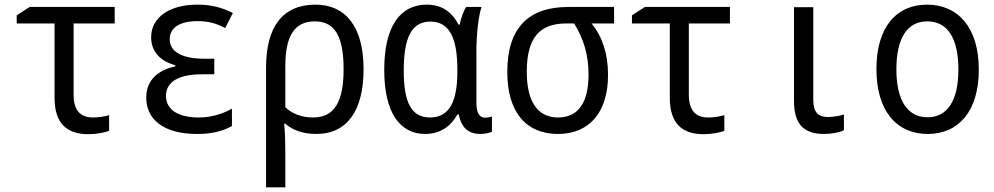

<svg xmlns="http://www.w3.org/2000/svg" viewBox="-20 -567 4280 827"><path d="M361 11C394 11 434 4 450 -4V-71C431 -65 403 -61 381 -61C326 -61 297 -91 297 -160V-466H474V-537H108L52 -501V-466H215V-146C215 -36 267 11 361 11Z M829 10C894 10 939 -2 979 -24V-99C941 -78 895 -61 835 -61C755 -61 695 -90 695 -154C695 -212 745 -247 851 -247H903V-314H861C764 -314 711 -344 711 -398C711 -448 754 -476 832 -476C874 -476 909 -468 950 -446L983 -511C935 -535 890 -547 830 -547C711 -547 631 -493 631 -406C631 -346 669 -304 735 -286V-281C661 -265 610 -223 610 -146C610 -56 680 10 829 10Z M1126 -276V240H1209V98C1209 53 1208 5 1204 -34H1209C1241 -6 1286 10 1342 10C1477 10 1546 -93 1546 -269C1546 -454 1467 -547 1339 -547C1197 -547 1126 -451 1126 -276ZM1329 -61C1281 -61 1239 -76 1209 -105V-282C1209 -413 1249 -475 1336 -475C1423 -475 1460 -409 1460 -269C1460 -130 1421 -61 1329 -61Z M1811 10C1877 10 1923 -24 1950 -74H1956C1968 -14 2000 10 2049 10C2070 10 2091 5 2099 0V-65C2091 -62 2079 -60 2071 -60C2045 -60 2032 -79 2032 -126V-342C2032 -418 2040 -493 2054 -537H1988C1975 -517 1965 -487 1960 -461H1955C1925 -518 1881 -547 1818 -547C1702 -547 1635 -451 1635 -266C1635 -84 1701 10 1811 10ZM1832 -61C1751 -61 1719 -127 1719 -263C1719 -406 1753 -474 1834 -474C1916 -474 1950 -403 1950 -267V-258C1950 -127 1914 -61 1832 -61Z M2383 10C2521 10 2599 -86 2599 -244C2599 -336 2574 -410 2528 -466H2625V-537H2428C2257 -537 2165 -448 2165 -257C2165 -84 2246 10 2383 10ZM2384 -61C2295 -61 2249 -130 2249 -258C2249 -403 2303 -466 2419 -466H2453C2494 -400 2515 -330 2515 -246C2515 -130 2474 -61 2384 -61Z M3011 11C3044 11 3084 4 3100 -4V-71C3081 -65 3053 -61 3031 -61C2976 -61 2947 -91 2947 -160V-466H3124V-537H2758L2702 -501V-466H2865V-146C2865 -36 2917 11 3011 11Z M3529 10C3561 10 3595 4 3615 -6V-74C3602 -69 3571 -63 3547 -63C3502 -63 3483 -85 3483 -138V-536H3400V-132C3400 -30 3444 10 3529 10Z M3976 10C4109 10 4196 -88 4196 -267C4196 -449 4106 -547 3973 -547C3840 -547 3755 -449 3755 -270C3755 -88 3843 10 3976 10ZM3975 -62C3888 -62 3841 -135 3841 -269C3841 -403 3888 -475 3974 -475C4061 -475 4108 -403 4108 -268C4108 -135 4062 -62 3975 -62Z"/></svg>

Font: Noto Sans Mono Condensed
Style: Regular
Weight: 400
Width: 3
Designer: Monotype Design Team
Foundry: Monotype Imaging Inc.
Version: Version 2.014